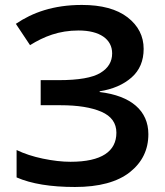

<svg xmlns="http://www.w3.org/2000/svg" viewBox="-20 -744 665 774"><path d="M559.1 -546.9C559.1 -598.1 537.6 -640.6 494.1 -674.3C450.7 -707.5 389.6 -724.1 310.1 -724.1C195.3 -724.1 110.8 -693.4 43.9 -647.9L101.1 -562C157.2 -596.7 216.8 -621.1 296.9 -621.1C382.3 -621.1 432.1 -585.9 432.1 -528.8C432.1 -495.6 416.5 -469.2 384.8 -450.2C353 -430.7 296.9 -420.9 216.8 -420.9H144V-319.8H224.1C293.5 -319.8 348.1 -311 388.7 -293.5C429.2 -275.9 449.2 -247.6 449.2 -209C449.2 -134.3 390.6 -91.8 264.2 -91.8C230 -91.8 192.9 -96.2 152.8 -104.5C112.8 -112.8 77.6 -124.5 46.9 -139.2V-28.8C106.4 -2.9 185.1 9.8 282.2 9.8C379.4 9.8 453.1 -10.3 503.4 -49.8C553.2 -89.4 578.1 -140.1 578.1 -203.1C578.1 -297.4 508.8 -357.9 381.8 -373V-376C434.6 -384.3 477.5 -402.8 510.3 -431.6C543 -460.4 559.1 -499 559.1 -546.9Z"/></svg>

Font: Noto Reveo Sans
Style: Regular
Weight: 600
Designer: Monotype Design Team
Foundry: Monotype Imaging Inc.
Version: Version 2.007